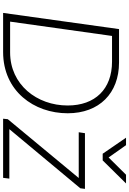

<svg xmlns="http://www.w3.org/2000/svg" viewBox="182 -1012 830 1234"><g transform="rotate(90 597.0 -395.0)"><path d="M63 0H314C566 0 708 -199 708 -415C708 -618 579 -745 382 -745H167ZM119 -45 211 -700H376C553 -700 658 -591 658 -415C658 -217 524 -45 317 -45ZM743 0H1123L1128 -40H810L1190 -496L1194 -526H836L830 -486H1124L746 -30ZM865 -790 968 -640H1011L1159 -790H1103L992 -678L913 -790Z"/></g></svg>

Font: Mluvka ExtraLight
Style: Italic
Weight: 200
Italic angle: -8°
Designer: Modified by Jiří Krblich, Original typeface by Gumpita Rahayu
Foundry: Gumpita Rahayu & Jiří Krblich
Version: Version 2.000;Glyphs 3.1.1 (3134)